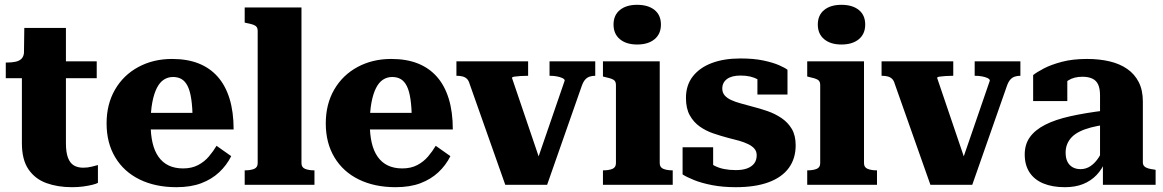

<svg xmlns="http://www.w3.org/2000/svg" viewBox="-20 -768 4835 798"><path d="M4 -443V-508H7Q29 -508 45 -511.5Q61 -515 70 -524.5Q79 -534 80 -552L177 -513H382V-443ZM254 -173Q254 -135 262.5 -112.5Q271 -90 287 -80.5Q303 -71 326 -71Q345 -71 362 -75.5Q379 -80 387 -82V-8Q380 -4 364 0Q348 4 326.5 7Q305 10 279 10Q220 10 173 -7Q126 -24 98.5 -64Q71 -104 71 -173V-494L79 -502L81 -652H254Z M606 -254Q606 -209 614 -174.5Q622 -140 639 -116Q656 -92 681.5 -80Q707 -68 741 -68Q777 -68 803.5 -82Q830 -96 848.5 -118Q867 -140 880 -162L941 -119Q922 -81 891 -52Q860 -23 816.5 -6.5Q773 10 713 10Q626 10 560.5 -22Q495 -54 459 -114Q423 -174 423 -255Q423 -335 458 -395.5Q493 -456 555 -489.5Q617 -523 695 -523Q758 -523 805 -504.5Q852 -486 884.5 -449.5Q917 -413 934 -358Q951 -303 951 -230H579V-299H803L781 -271Q780 -322 775 -356Q770 -390 760 -410Q750 -430 735 -439Q720 -448 699 -448Q678 -448 661 -437Q644 -426 632 -402.5Q620 -379 613 -342.5Q606 -306 606 -254Z M1233 -737V-90Q1233 -72 1248.5 -66Q1264 -60 1286 -60H1287V0H997V-60H998Q1021 -60 1036 -66Q1051 -72 1051 -90V-639Q1051 -650 1046.5 -656Q1042 -662 1032 -665.5Q1022 -669 1006 -672L997 -674V-737Z M1517 -254Q1517 -209 1525 -174.5Q1533 -140 1550 -116Q1567 -92 1592.5 -80Q1618 -68 1652 -68Q1688 -68 1714.5 -82Q1741 -96 1759.5 -118Q1778 -140 1791 -162L1852 -119Q1833 -81 1802 -52Q1771 -23 1727.5 -6.5Q1684 10 1624 10Q1537 10 1471.5 -22Q1406 -54 1370 -114Q1334 -174 1334 -255Q1334 -335 1369 -395.5Q1404 -456 1466 -489.5Q1528 -523 1606 -523Q1669 -523 1716 -504.5Q1763 -486 1795.5 -449.5Q1828 -413 1845 -358Q1862 -303 1862 -230H1490V-299H1714L1692 -271Q1691 -322 1686 -356Q1681 -390 1671 -410Q1661 -430 1646 -439Q1631 -448 1610 -448Q1589 -448 1572 -437Q1555 -426 1543 -402.5Q1531 -379 1524 -342.5Q1517 -306 1517 -254Z M2327 -433Q2327 -439 2317.5 -443.5Q2308 -448 2294.5 -450.5Q2281 -453 2266 -453H2264V-513H2454V-453H2453Q2441 -453 2430.5 -449.5Q2420 -446 2412 -437Q2404 -428 2398 -411L2254 0H2080L1932 -419Q1928 -433 1921 -440Q1914 -447 1903.5 -450Q1893 -453 1879 -453H1877V-513H2175V-453H2173Q2158 -453 2143 -452Q2128 -451 2118 -449.5Q2108 -448 2108 -444L2233 -76L2210 -93Z M2628 -583Q2583 -583 2556.5 -605Q2530 -627 2530 -666Q2530 -705 2556.5 -726.5Q2583 -748 2628 -748Q2674 -748 2700.5 -726.5Q2727 -705 2727 -666Q2727 -627 2700.5 -605Q2674 -583 2628 -583ZM2722 -513V-90Q2722 -72 2737.5 -66Q2753 -60 2775 -60H2776V0H2486V-60H2487Q2510 -60 2525 -66Q2540 -72 2540 -90V-415Q2540 -431 2529 -437Q2518 -443 2494 -448L2486 -450V-513Z M3125 -123Q3125 -139 3115.5 -150Q3106 -161 3089.5 -169Q3073 -177 3052 -183Q3031 -189 3006 -195Q2976 -203 2945 -213.5Q2914 -224 2888.5 -242Q2863 -260 2847 -288.5Q2831 -317 2831 -361Q2831 -414 2859.5 -450.5Q2888 -487 2938.5 -506Q2989 -525 3057 -525Q3113 -525 3153 -516.5Q3193 -508 3218 -497Q3243 -486 3253 -478V-375H3128V-464Q3143 -464 3150.5 -460Q3158 -456 3160 -448.5Q3162 -441 3160 -433Q3158 -425 3154 -418Q3144 -430 3129.5 -438Q3115 -446 3097.5 -450Q3080 -454 3058 -454Q3021 -454 3001.5 -439.5Q2982 -425 2982 -400Q2982 -383 2992 -371.5Q3002 -360 3019.5 -352Q3037 -344 3059.5 -338Q3082 -332 3107 -325Q3139 -317 3170.5 -306Q3202 -295 3228.5 -277Q3255 -259 3271 -232Q3287 -205 3287 -164Q3287 -109 3258.5 -70Q3230 -31 3174.5 -10.5Q3119 10 3038 10Q2984 10 2940 1.5Q2896 -7 2865 -19.5Q2834 -32 2817 -43V-156H2944V-40Q2927 -48 2917.5 -58Q2908 -68 2905.5 -78Q2903 -88 2906 -95.5Q2909 -103 2917 -104Q2931 -89 2949 -79.5Q2967 -70 2989.5 -65.5Q3012 -61 3038 -61Q3066 -61 3085 -68Q3104 -75 3114.5 -88.5Q3125 -102 3125 -123Z M3477 -583Q3432 -583 3405.5 -605Q3379 -627 3379 -666Q3379 -705 3405.5 -726.5Q3432 -748 3477 -748Q3523 -748 3549.5 -726.5Q3576 -705 3576 -666Q3576 -627 3549.5 -605Q3523 -583 3477 -583ZM3571 -513V-90Q3571 -72 3586.5 -66Q3602 -60 3624 -60H3625V0H3335V-60H3336Q3359 -60 3374 -66Q3389 -72 3389 -90V-415Q3389 -431 3378 -437Q3367 -443 3343 -448L3335 -450V-513Z M4094 -433Q4094 -439 4084.5 -443.5Q4075 -448 4061.5 -450.5Q4048 -453 4033 -453H4031V-513H4221V-453H4220Q4208 -453 4197.5 -449.5Q4187 -446 4179 -437Q4171 -428 4165 -411L4021 0H3847L3699 -419Q3695 -433 3688 -440Q3681 -447 3670.5 -450Q3660 -453 3646 -453H3644V-513H3942V-453H3940Q3925 -453 3910 -452Q3895 -451 3885 -449.5Q3875 -448 3875 -444L4000 -76L3977 -93Z M4574 -309V-250Q4540 -245 4513.5 -238Q4487 -231 4467 -221Q4447 -211 4434.5 -198Q4422 -185 4415.5 -169Q4409 -153 4409 -134Q4409 -111 4416.5 -96Q4424 -81 4438 -73Q4452 -65 4471 -65Q4494 -65 4513 -78Q4532 -91 4546.5 -113.5Q4561 -136 4573 -168L4575 -100Q4561 -65 4537.5 -40.5Q4514 -16 4481.5 -3Q4449 10 4406 10Q4354 10 4316.5 -5.5Q4279 -21 4259 -51.5Q4239 -82 4239 -126Q4239 -168 4260.5 -198Q4282 -228 4324 -249.5Q4366 -271 4429 -285Q4492 -299 4574 -309ZM4564 0V-99L4552 -97V-372Q4552 -400 4544 -417Q4536 -434 4519.5 -441.5Q4503 -449 4479 -449Q4443 -449 4419.5 -433.5Q4396 -418 4383 -396Q4375 -406 4374 -415Q4373 -424 4377.5 -432.5Q4382 -441 4392 -447Q4402 -453 4416 -455V-348H4274V-456Q4289 -468 4318.5 -483.5Q4348 -499 4393 -511Q4438 -523 4498 -523Q4549 -523 4591.5 -513Q4634 -503 4665 -481.5Q4696 -460 4713 -426.5Q4730 -393 4730 -346V-93Q4730 -83 4736 -77Q4742 -71 4752.5 -68Q4763 -65 4779 -63L4783 -62V0Z"/></svg>

Font: Roboto Serif 36pt
Style: Bold
Weight: 700
Version: Version 1.008